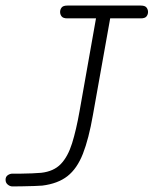

<svg xmlns="http://www.w3.org/2000/svg" viewBox="-65 -670 552 690"><path d="M-45 -24Q-45 -35 -37 -40.5Q-29 -46 -20 -46Q-8 -46 11.5 -46Q31 -46 50.5 -47Q70 -48 83 -49Q128 -54 153.5 -80.5Q179 -107 194 -155Q209 -203 221 -271L283 -621H334L269 -257Q254 -171 233 -117.5Q212 -64 177.5 -37Q143 -10 87 -3Q78 -2 58.5 -1.5Q39 -1 17.5 -0.5Q-4 0 -20 0Q-29 0 -37 -6.5Q-45 -13 -45 -24ZM151 -627Q151 -636 156.5 -643Q162 -650 177 -650H441Q456 -650 461.5 -643Q467 -636 467 -627Q467 -618 461.5 -611Q456 -604 441 -604H177Q162 -604 156.5 -611Q151 -618 151 -627Z"/></svg>

Font: Edu QLD Beginners
Style: Regular
Weight: 400
Designer: Tina and Corey Anderson
Foundry: Google for Education
Version: Version 1.001